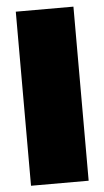

<svg xmlns="http://www.w3.org/2000/svg" viewBox="-51 -707 403 742"><g transform="rotate(-5 151.0 -335.5)"><path d="M262.6 -672.9H39V2.4H262.6Z"/></g></svg>

Font: JUMBOTRON
Style: Regular
Weight: 400
Designer: Ian Langley
Foundry: Ian Langley
Version: Version 1.005;Fontself Maker 3.5.8